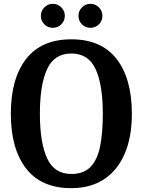

<svg xmlns="http://www.w3.org/2000/svg" viewBox="-20 -968 744 1001"><path d="M36.5 -375Q36.5 -558 116 -660.5Q195.5 -763 352 -763Q508.5 -763 588 -660.5Q667.5 -558 667.5 -375Q667.5 -253 630 -166.2Q592.5 -79.5 522 -33.2Q451.5 13 352 13Q195.5 13 116 -89.5Q36.5 -192 36.5 -375ZM188 -375Q188 -224.5 225.5 -142.8Q263 -61 352 -61Q416 -61 451.8 -97.8Q487.5 -134.5 501.8 -204.5Q516 -274.5 516 -375Q516 -526 478.5 -607.5Q441 -689 352 -689Q263 -689 225.5 -607.5Q188 -526 188 -375ZM451.5 -823Q425.5 -823 407.2 -841.2Q389 -859.5 389 -885.5Q389 -911 407.2 -929.5Q425.5 -948 451.5 -948Q477.5 -948 495.8 -929.5Q514 -911 514 -885.5Q514 -859.5 495.8 -841.2Q477.5 -823 451.5 -823ZM255.5 -823Q229.5 -823 211.2 -841.2Q193 -859.5 193 -885.5Q193 -911 211.2 -929.5Q229.5 -948 255.5 -948Q281.5 -948 299.8 -929.5Q318 -911 318 -885.5Q318 -859.5 299.8 -841.2Q281.5 -823 255.5 -823Z"/></svg>

Font: Besley* Narrow Semi
Style: Regular
Weight: 600
Width: 4
Designer: Owen Earl
Foundry: indestructible type*
Version: Version 3.000; ttfautohint (v1.8.3)